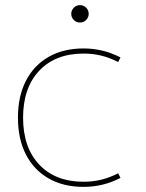

<svg xmlns="http://www.w3.org/2000/svg" viewBox="-20 -719 569 749"><path d="M306 10Q227 10 169.5 -23Q112 -56 81 -116.5Q50 -177 50 -260Q50 -343 81 -403.5Q112 -464 169.5 -497Q227 -530 306 -530Q344 -530 379.5 -521.5Q415 -513 450 -495L441 -477Q408 -494 375 -502Q342 -510 306 -510Q196 -510 133 -443Q70 -376 70 -260Q70 -144 133 -77Q196 -10 306 -10Q342 -10 375 -18Q408 -26 441 -43L450 -25Q415 -7 379.5 1.5Q344 10 306 10ZM292 -631Q278 -631 268 -641Q258 -651 258 -665Q258 -679 268 -689Q278 -699 292 -699Q306 -699 316 -689Q326 -679 326 -665Q326 -651 316 -641Q306 -631 292 -631Z"/></svg>

Font: M PLUS 2 Thin
Style: Regular
Weight: 100
Designer: Coji Morishita
Foundry: UNDERFOREST DESIGN
Version: Version 1.001